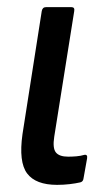

<svg xmlns="http://www.w3.org/2000/svg" viewBox="-20 -510 296 538"><path d="M140 8Q80 8 56 -24Q32 -56 43 -134L97 -479Q99 -490 109 -490H180Q190 -490 188 -479L132 -127Q127 -95 136.5 -83Q146 -71 171 -71Q182 -71 194 -72Q206 -73 216 -76Q226 -78 224 -66L214 -10Q213 -1 205 1Q192 4 175 6Q158 8 140 8Z"/></svg>

Font: Sofia Sans Condensed SemiBold
Style: Italic
Weight: 600
Italic angle: -9°
Version: Version 4.100